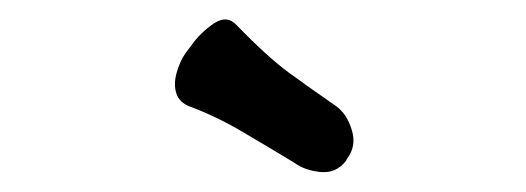

<svg xmlns="http://www.w3.org/2000/svg" viewBox="-20 -758 540 197"><path d="M325 -649Q336 -641 341 -624.5Q346 -608 336 -595L335 -593Q325 -580 309 -581.5Q293 -583 282 -591Q254 -608 227.5 -623.5Q201 -639 174 -649Q164 -653 161 -662Q158 -671 161 -682.5Q164 -694 170 -703L176 -711Q186 -725 199.5 -734Q213 -743 223 -732Q255 -699 277 -683Q299 -667 325 -649Z"/></svg>

Font: Winky Sans
Style: Italic
Weight: 400
Italic angle: -8.97852°
Designer: Simon Atzbach
Foundry: typofactur
Version: Version 1.205